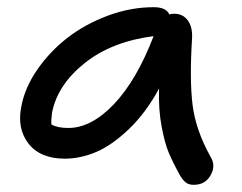

<svg xmlns="http://www.w3.org/2000/svg" viewBox="-20 -474 670 531"><path d="M159.2 -35.2Q91.3 -35.2 58.8 -76.9Q26.4 -118.7 39.1 -180.2Q48.8 -231.9 83.3 -281.7Q117.7 -331.5 166.5 -369.4Q215.3 -407.2 278.3 -430.7Q341.3 -454.1 404.8 -454.1Q439.9 -454.1 448.2 -434.1Q453.1 -436 461.9 -436Q485.8 -436 499.3 -417.7Q512.7 -399.4 511.2 -369.1Q503.9 -252.4 512.7 -183.1Q521.5 -113.8 562 -41Q577.6 -16.6 562.7 10.3Q547.9 37.1 516.1 37.1Q502.4 37.1 494.6 31.2Q486.8 25.4 479 13.2Q458 -24.9 446.8 -51.5Q435.5 -78.1 426.8 -125Q418 -171.9 419.9 -229Q383.3 -161.6 336.2 -116.7Q289.1 -71.8 245.6 -53.5Q202.1 -35.2 159.2 -35.2ZM124 -163.1Q121.1 -141.6 122.1 -129.9Q138.7 -120.1 168.9 -120.1Q232.4 -120.1 295.2 -186Q357.9 -252 404.8 -374Q289.6 -359.4 214.6 -299.8Q139.6 -240.2 124 -163.1Z"/></svg>

Font: Shantell Sans Irregular
Style: Italic
Weight: 400
Italic angle: -11.31°
Designer: Stephen Nixon, Anya Danilova, Shantell Martin
Foundry: Arrow Type
Version: Version 1.006;[9816181b4]